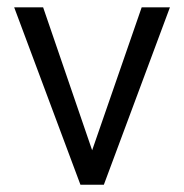

<svg xmlns="http://www.w3.org/2000/svg" viewBox="-20 -508 507 528"><path d="M201.2 0H265.6L447.3 -487.8H369.6L233.4 -94.7L98.6 -487.8H19Z"/></svg>

Font: HK Grotesk
Style: Regular
Weight: 400
Designer: Alfredo Marco Pradil and Stefan Peev
Foundry: Hanken Design Co.
Version: Version 1.045;PS 001.045;hotconv 1.0.88;makeotf.lib2.5.64775